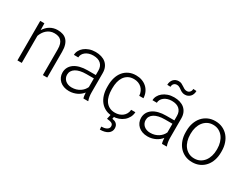

<svg xmlns="http://www.w3.org/2000/svg" viewBox="-84 -1370 2864 2224"><g transform="rotate(30 1348.0 -257.5)"><path d="M131.8 -528.3 133.8 -438Q147.5 -460.4 165.3 -479Q183.1 -497.6 205.1 -510.7Q227.1 -523.9 252.4 -531Q277.8 -538.1 306.2 -538.1Q345.7 -538.1 377 -527.3Q408.2 -516.6 429.9 -493.2Q451.7 -469.7 463.1 -432.9Q474.6 -396 474.6 -343.8V0H416.5V-344.2Q416.5 -385.3 407.7 -412.6Q398.9 -439.9 382.8 -456.5Q366.7 -473.1 343.5 -480.2Q320.3 -487.3 292 -487.3Q260.7 -487.3 235.4 -476.8Q210 -466.3 190.4 -448.7Q170.9 -431.2 156.7 -408.4Q142.6 -385.7 134.3 -361.8V0H76.2V-528.3Z M959 0Q954.1 -13.7 951.4 -33.4Q948.7 -53.2 947.8 -73.7Q934.6 -56.6 916.5 -41.5Q898.4 -26.4 876 -15.1Q853.5 -3.9 826.7 2.9Q799.8 9.8 768.6 9.8Q730 9.8 698.5 -1.5Q667 -12.7 644.8 -33Q622.6 -53.2 610.4 -80.6Q598.1 -107.9 598.1 -140.1Q598.1 -178.7 614.7 -209.7Q631.3 -240.7 662.6 -262.5Q693.8 -284.2 738.5 -295.7Q783.2 -307.1 838.9 -307.1H947.3V-367.2Q947.3 -423.8 912.4 -456.3Q877.4 -488.8 810.5 -488.8Q779.8 -488.8 753.9 -480.5Q728 -472.2 709.2 -457.5Q690.4 -442.9 679.9 -423.6Q669.4 -404.3 669.4 -382.3L610.8 -382.8Q610.8 -412.6 625.5 -440.4Q640.1 -468.3 666.7 -490Q693.4 -511.7 730.7 -524.9Q768.1 -538.1 813.5 -538.1Q855.5 -538.1 890.9 -527.3Q926.3 -516.6 951.7 -495.1Q977.1 -473.6 991.2 -441.4Q1005.4 -409.2 1005.4 -366.2V-110.4Q1005.4 -96.7 1006.3 -82Q1007.3 -67.4 1009.5 -53.7Q1011.7 -40 1014.6 -27.6Q1017.6 -15.1 1021.5 -5.9V0ZM775.4 -42Q807.1 -42 834.2 -50Q861.3 -58.1 883.3 -72.3Q905.3 -86.4 921.4 -105.2Q937.5 -124 947.3 -146V-262.2H847.2Q802.2 -262.2 766.8 -254.2Q731.4 -246.1 707 -231Q682.6 -215.8 669.7 -194.1Q656.7 -172.4 656.7 -145Q656.7 -123.5 665 -104.7Q673.3 -85.9 688.7 -72Q704.1 -58.1 726.1 -50Q748 -42 775.4 -42Z M1356.4 -39.6Q1384.3 -39.6 1409.9 -47.6Q1435.5 -55.7 1455.6 -71.3Q1475.6 -86.9 1488.5 -109.9Q1501.5 -132.8 1503.4 -163.1H1559.6Q1557.6 -125.5 1540.8 -93.8Q1523.9 -62 1496.3 -39.1Q1468.8 -16.1 1432.6 -3.2Q1396.5 9.8 1356.4 9.8Q1300.8 9.8 1258.8 -10.5Q1216.8 -30.8 1188.2 -66.4Q1159.7 -102.1 1145.3 -150.1Q1130.9 -198.2 1130.9 -253.9V-274.4Q1130.9 -330.1 1145.3 -378.2Q1159.7 -426.3 1188 -461.7Q1216.3 -497.1 1258.5 -517.6Q1300.8 -538.1 1356 -538.1Q1398.4 -538.1 1434.8 -524.9Q1471.2 -511.7 1498.3 -487.3Q1525.4 -462.9 1541.5 -428Q1557.6 -393.1 1559.6 -350.1H1503.4Q1501.5 -382.3 1489.5 -407.7Q1477.5 -433.1 1457.8 -451.2Q1438 -469.2 1411.9 -478.8Q1385.7 -488.3 1356 -488.3Q1310.5 -488.3 1279.1 -470.7Q1247.6 -453.1 1227.5 -423.3Q1207.5 -393.6 1198.5 -355Q1189.5 -316.4 1189.5 -274.4V-253.9Q1189.5 -211.4 1198.5 -172.6Q1207.5 -133.8 1227.3 -104.2Q1247.1 -74.7 1279.1 -57.1Q1311 -39.6 1356.4 -39.6ZM1372.6 4.4 1366.7 35.6Q1381.8 37.6 1396.2 42.7Q1410.6 47.9 1422.1 57.6Q1433.6 67.4 1440.4 82.5Q1447.3 97.7 1447.3 119.1Q1447.3 141.1 1437.7 158.9Q1428.2 176.8 1409.9 189.7Q1391.6 202.6 1364.7 209.7Q1337.9 216.8 1303.7 216.8L1300.3 178.7Q1318.4 178.7 1336.2 175.3Q1354 171.9 1367.9 164.8Q1381.8 157.7 1390.4 146.7Q1398.9 135.7 1398.9 120.1Q1398.9 91.8 1377.7 81.1Q1356.4 70.3 1313 66.4L1327.1 4.4Z M2009.8 0Q2004.9 -13.7 2002.2 -33.4Q1999.5 -53.2 1998.5 -73.7Q1985.4 -56.6 1967.3 -41.5Q1949.2 -26.4 1926.8 -15.1Q1904.3 -3.9 1877.4 2.9Q1850.6 9.8 1819.3 9.8Q1780.8 9.8 1749.3 -1.5Q1717.8 -12.7 1695.6 -33Q1673.3 -53.2 1661.1 -80.6Q1648.9 -107.9 1648.9 -140.1Q1648.9 -178.7 1665.5 -209.7Q1682.1 -240.7 1713.4 -262.5Q1744.6 -284.2 1789.3 -295.7Q1834 -307.1 1889.6 -307.1H1998V-367.2Q1998 -423.8 1963.1 -456.3Q1928.2 -488.8 1861.3 -488.8Q1830.6 -488.8 1804.7 -480.5Q1778.8 -472.2 1760 -457.5Q1741.2 -442.9 1730.7 -423.6Q1720.2 -404.3 1720.2 -382.3L1661.6 -382.8Q1661.6 -412.6 1676.3 -440.4Q1690.9 -468.3 1717.5 -490Q1744.1 -511.7 1781.5 -524.9Q1818.8 -538.1 1864.3 -538.1Q1906.2 -538.1 1941.7 -527.3Q1977.1 -516.6 2002.4 -495.1Q2027.8 -473.6 2042 -441.4Q2056.2 -409.2 2056.2 -366.2V-110.4Q2056.2 -96.7 2057.1 -82Q2058.1 -67.4 2060.3 -53.7Q2062.5 -40 2065.4 -27.6Q2068.4 -15.1 2072.3 -5.9V0ZM1826.2 -42Q1857.9 -42 1885 -50Q1912.1 -58.1 1934.1 -72.3Q1956.1 -86.4 1972.2 -105.2Q1988.3 -124 1998 -146V-262.2H1897.9Q1853 -262.2 1817.6 -254.2Q1782.2 -246.1 1757.8 -231Q1733.4 -215.8 1720.5 -194.1Q1707.5 -172.4 1707.5 -145Q1707.5 -123.5 1715.8 -104.7Q1724.1 -85.9 1739.5 -72Q1754.9 -58.1 1776.9 -50Q1798.8 -42 1826.2 -42ZM2049.3 -729.5Q2049.3 -706.1 2042 -686.8Q2034.7 -667.5 2021.7 -654.1Q2008.8 -640.6 1991.5 -633.1Q1974.1 -625.5 1954.1 -625.5Q1937 -625.5 1924.1 -629.4Q1911.1 -633.3 1900.9 -639.4Q1890.6 -645.5 1881.6 -652.3Q1872.6 -659.2 1863 -665.3Q1853.5 -671.4 1842.8 -675.3Q1832 -679.2 1818.4 -679.2Q1795.4 -679.2 1780 -664.1Q1764.6 -648.9 1764.6 -621.6L1720.7 -623Q1720.7 -646.5 1728 -665.5Q1735.4 -684.6 1748 -698.2Q1760.7 -711.9 1778.3 -719.2Q1795.9 -726.6 1815.9 -726.6Q1839.4 -726.6 1856 -718.3Q1872.6 -710 1887.2 -699.7Q1901.9 -689.5 1916.7 -681.2Q1931.6 -672.9 1951.7 -672.9Q1974.1 -672.9 1990 -689Q2005.9 -705.1 2005.9 -732.4Z M2179.7 -272Q2179.7 -329.6 2196.5 -378.4Q2213.4 -427.2 2244.1 -462.6Q2274.9 -498 2318.4 -518.1Q2361.8 -538.1 2415 -538.1Q2469.2 -538.1 2512.9 -518.1Q2556.6 -498 2587.4 -462.6Q2618.2 -427.2 2634.8 -378.4Q2651.4 -329.6 2651.4 -272V-255.9Q2651.4 -198.2 2634.8 -149.4Q2618.2 -100.6 2587.4 -65.2Q2556.6 -29.8 2513.2 -10Q2469.7 9.8 2416 9.8Q2362.3 9.8 2318.8 -10Q2275.4 -29.8 2244.4 -65.2Q2213.4 -100.6 2196.5 -149.4Q2179.7 -198.2 2179.7 -255.9ZM2238.3 -255.9Q2238.3 -212.4 2250 -173.1Q2261.7 -133.8 2284.2 -104.2Q2306.6 -74.7 2339.8 -57.1Q2373 -39.6 2416 -39.6Q2459 -39.6 2491.9 -57.1Q2524.9 -74.7 2547.4 -104.2Q2569.8 -133.8 2581.5 -173.1Q2593.3 -212.4 2593.3 -255.9V-272Q2593.3 -314.5 2581.5 -353.8Q2569.8 -393.1 2547.4 -422.9Q2524.9 -452.6 2491.5 -470.5Q2458 -488.3 2415 -488.3Q2372.6 -488.3 2339.6 -470.5Q2306.6 -452.6 2284.2 -422.9Q2261.7 -393.1 2250 -353.8Q2238.3 -314.5 2238.3 -272Z"/></g></svg>

Font: Melbourne
Style: Light
Weight: 300
Designer: Google
Version: Version 2.000980; 2014